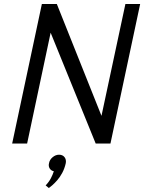

<svg xmlns="http://www.w3.org/2000/svg" viewBox="-20 -720 723 963"><path d="M209 210 225 223Q231 219 242.5 209Q254 199 267.5 183.5Q281 168 292.5 146.5Q304 125 310 98Q313 80 303.5 68Q294 56 276 56Q259 56 244 68.5Q229 81 226 98Q222 113 229 124.5Q236 136 250 139Q245 155 235.5 173.5Q226 192 209 210ZM683 -700H609L489 -139L265 -700H190L41 0H116L234 -556L460 0H534Z"/></svg>

Font: Advent Pro Medium
Style: Italic
Weight: 500
Italic angle: -12°
Version: Version 3.000